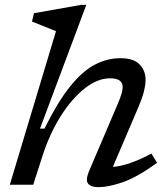

<svg xmlns="http://www.w3.org/2000/svg" viewBox="-20 -762 694 792"><path d="M156 -121 117 0H20.5L211 -633.5L112 -673L120 -707.5L315 -742H336L145 -231.5H163.5Q218.5 -342.5 269.5 -405.8Q320.5 -469 371.5 -495.5Q422.5 -522 477 -522Q530.5 -522 555.5 -496.5Q580.5 -471 580.5 -433Q580.5 -413 573.8 -385.2Q567 -357.5 547 -311L445.5 -73.5Q509.5 -78 604.5 -128.5L628 -90.5Q546 -31 486.8 -10.5Q427.5 10 386.5 10Q354.5 10 343.2 -4.8Q332 -19.5 347.5 -56.5L466 -334Q477.5 -361.5 481.8 -377Q486 -392.5 486 -403Q486 -439 434 -439Q382 -439 328.8 -396.8Q275.5 -354.5 230.2 -282.5Q185 -210.5 156 -121Z"/></svg>

Font: Newsreader 6pt
Style: Italic
Weight: 400
Italic angle: -17°
Designer: Hugues Gentile
Foundry: Production Type
Version: Version 1.003; ttfautohint (v1.8.3)